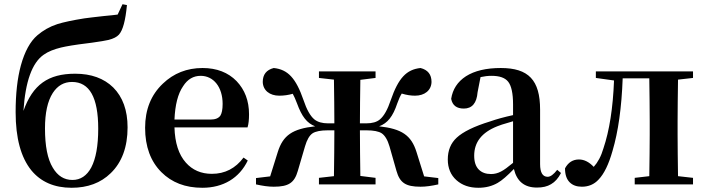

<svg xmlns="http://www.w3.org/2000/svg" viewBox="-20 -873 3340 909"><path d="M319 16C395 16 457 -7 504 -53C557 -104 584 -177 584 -270C584 -351 561 -414 516 -459C472 -502 412 -524 336 -524C208 -524 135 -472 91 -348C100 -487 132 -576 187 -614C208 -629 236 -640 269 -648C294 -654 335 -661 393 -668C398 -669 406 -670 416 -671C454 -676 480 -681 494 -684C517 -690 533 -698 543 -709C562 -730 574 -776 581 -849L560 -853L537 -804C524 -802 502 -800 471 -797C429 -792 398 -789 379 -786C323 -777 281 -768 252 -759C215 -747 184 -729 157 -706C123 -677 97 -629 79 -564C62 -502 54 -428 54 -342C54 -219 79 -128 128 -67C173 -12 237 16 319 16ZM323 -21C284 -21 253 -40 230 -79C205 -120 193 -182 193 -265C193 -338 205 -394 230 -433C253 -468 283 -485 321 -485C404 -485 445 -411 445 -264C445 -183 434 -122 412 -80C391 -41 361 -21 323 -21Z M938 16C1037 16 1113 -30 1153 -113L1133 -127C1095 -76 1045 -50 983 -50C932 -50 891 -68 860 -103C826 -141 808 -197 806 -270H1152C1157 -286 1159 -307 1159 -332C1159 -396 1139 -448 1100 -489C1060 -530 1006 -551 939 -551C865 -551 802 -526 751 -477C695 -424 667 -354 667 -268C667 -179 693 -109 744 -58C793 -9 857 16 938 16ZM806 -307C809 -376 822 -429 847 -465C868 -498 896 -514 930 -514C991 -514 1034 -461 1034 -381C1034 -354 1030 -336 1023 -325C1014 -313 999 -307 977 -307Z M1276 11C1347 11 1374 -8 1390 -64L1424 -180C1433 -211 1445 -232 1460 -242C1474 -251 1498 -256 1532 -256H1563C1563 -187 1562 -115 1561 -39L1490 -31V0H1758V-31L1686 -40C1685 -115 1684 -187 1684 -256H1715C1749 -256 1773 -251 1787 -242C1802 -232 1815 -211 1824 -180L1857 -64C1873 -8 1900 11 1971 11C1996 11 2024 7 2055 0V-30L1988 -38L1952 -153C1927 -233 1882 -263 1775 -275C1815 -290 1840 -321 1861 -384C1868 -404 1875 -419 1882 -430C1905 -423 1926 -420 1945 -420C1990 -420 2022 -445 2023 -485C2023 -520 2006 -542 1971 -551C1904 -544 1866 -503 1830 -399C1815 -354 1798 -324 1779 -308C1764 -295 1742 -289 1714 -289H1684C1684 -352 1685 -420 1686 -495L1758 -504V-535H1490V-504L1561 -496C1562 -421 1563 -352 1563 -289H1533C1506 -289 1484 -295 1468 -308C1449 -324 1432 -354 1417 -399C1381 -503 1343 -544 1276 -551C1241 -542 1224 -520 1224 -485C1225 -445 1257 -420 1302 -420C1324 -420 1345 -423 1366 -429C1372 -418 1379 -403 1386 -384C1409 -321 1433 -290 1472 -275C1365 -263 1320 -233 1295 -153L1259 -38L1192 -30V0C1223 7 1251 11 1276 11Z M2245 16C2280 16 2310 8 2336 -7C2357 -19 2382 -41 2413 -73C2427 -14 2463 15 2522 15C2549 15 2571 10 2589 -1C2608 -12 2623 -29 2636 -54L2618 -69C2601 -47 2586 -36 2573 -36C2549 -36 2537 -56 2537 -96V-354C2537 -494 2482 -551 2351 -551C2282 -551 2227 -538 2186 -512C2146 -486 2123 -450 2116 -405C2122 -374 2142 -359 2176 -359C2215 -359 2237 -385 2241 -436L2255 -508C2273 -512 2290 -514 2307 -514C2345 -514 2371 -505 2386 -486C2401 -467 2409 -431 2409 -379V-328C2368 -319 2331 -309 2300 -298C2225 -275 2172 -249 2142 -221C2114 -195 2100 -161 2100 -118C2100 -77 2114 -44 2141 -20C2168 4 2202 16 2245 16ZM2305 -49C2280 -49 2261 -56 2247 -70C2232 -85 2225 -107 2225 -136C2225 -200 2261 -246 2334 -275C2343 -279 2364 -286 2396 -295C2401 -297 2406 -298 2409 -299V-102C2385 -82 2366 -68 2352 -61C2337 -53 2321 -49 2305 -49Z M2735 11C2766 11 2793 0 2814 -23C2840 -50 2862 -95 2880 -159C2907 -250 2923 -364 2928 -502H3054C3055 -426 3056 -359 3056 -300V-235C3056 -180 3055 -115 3054 -39L2985 -31V0H3261V-31L3190 -39C3189 -115 3188 -180 3188 -235V-300C3188 -355 3189 -420 3190 -496L3261 -504V-535H2801V-504L2887 -492C2882 -361 2865 -254 2837 -171C2826 -133 2810 -104 2791 -83C2769 -106 2746 -118 2721 -118C2692 -118 2670 -104 2655 -76C2655 -47 2662 -25 2677 -10C2691 4 2710 11 2735 11Z"/></svg>

Font: AllPunType Bold
Style: Regular
Weight: 700
Version: 1.0